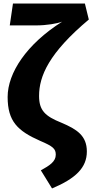

<svg xmlns="http://www.w3.org/2000/svg" viewBox="-20 -821 520 1081"><path d="M458 -801H53L35 -678H185C241 -678 301 -688 330 -699C129 -572 23 -410 23 -275C23 -138 79 -84 206 -28C279 3 294 17 294 50C294 89 259 111 210 138L273 240C406 184 469 123 469 32C469 -57 413 -93 326 -130C233 -167 200 -200 200 -281C200 -393 256 -523 480 -711Z"/></svg>

Font: Glow Sans SC Normal ExtraBold
Style: Regular
Weight: 800
Designer: Ryoko NISHIZUKA (kana, bopomofo & ideographs); Paul D. Hunt (Latin, Greek & Cyrillic); Sandoll Communications, Soo-young
Version: Version 0.93